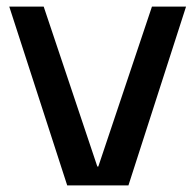

<svg xmlns="http://www.w3.org/2000/svg" viewBox="-20 -560 590 580"><path d="M8 -540H112L274 -57H277L439 -540H542L368 0H183Z"/></svg>

Font: Pathway Extreme 8pt Thin 12pt Medium
Style: Regular
Weight: 500
Version: Version 1.001;gftools[0.9.26]